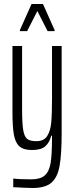

<svg xmlns="http://www.w3.org/2000/svg" viewBox="-20 -739 372 956"><path d="M46 193V150Q76 154 135 154Q181 154 203 134.5Q225 115 232 72.5Q239 30 239 -54V-63H235Q227 -30 206 -11Q185 8 139 8Q97 8 76.5 -10.5Q56 -29 49 -69Q42 -109 42 -185V-510H90V-199Q90 -125 95.5 -92Q101 -59 115 -47.5Q129 -36 161 -36Q198 -36 214.5 -61Q231 -86 235 -128Q239 -170 239 -250V-510H287V-77Q287 31 276.5 88Q266 145 235.5 171Q205 197 143 197Q114 197 46 193ZM79 -584V-589L137 -719H194L252 -589V-584H217L166 -684L115 -584Z"/></svg>

Font: Saira Ultra Condensed Light
Style: Regular
Weight: 300
Width: 1
Designer: Hector Gatti with collaboration of the Omnibus-Type team
Foundry: Omnibus-Type
Version: Version 1.001; ttfautohint (v1.8)